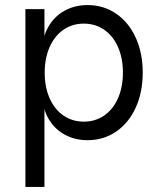

<svg xmlns="http://www.w3.org/2000/svg" viewBox="-20 -536 627 756"><path d="M146 -170V-330Q146 -385 168.5 -427Q191 -469 232 -492.5Q273 -516 325 -516Q388 -516 437.5 -482Q487 -448 514.5 -387.5Q542 -327 542 -250Q542 -173 514.5 -112.5Q487 -52 437.5 -18Q388 16 325 16Q273 16 232 -7.5Q191 -31 168.5 -73Q146 -115 146 -170ZM80 -500H155V200H80ZM464 -250Q464 -307 444.5 -351Q425 -395 390 -419Q355 -443 310 -443Q265 -443 230 -419Q195 -395 175.5 -351Q156 -307 156 -250Q156 -193 175.5 -149Q195 -105 230 -81Q265 -57 310 -57Q355 -57 390 -81Q425 -105 444.5 -149Q464 -193 464 -250Z"/></svg>

Font: Uncut Sans Variable
Style: Regular
Weight: 400
Designer: Kasper Nordkvist
Foundry: UNCUT.wtf
Version: Version 1.304;Glyphs 3.2 (3246)